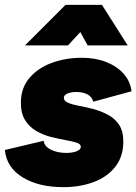

<svg xmlns="http://www.w3.org/2000/svg" viewBox="-38 -760 562 791"><path d="M223 11Q121 11 55 -29.5Q-11 -70 -18 -142L142 -180Q144 -158 170.5 -144Q197 -130 235 -130Q261 -130 278 -137Q295 -144 295 -155Q295 -167 277 -172.5Q259 -178 231 -183Q203 -188 171.5 -196Q140 -204 112 -220Q84 -236 66 -264Q48 -292 48 -337Q48 -397 83 -438.5Q118 -480 175.5 -501Q233 -522 299 -522Q355 -522 399.5 -504.5Q444 -487 471.5 -456Q499 -425 504 -384L346 -341Q342 -360 323.5 -370.5Q305 -381 276 -381Q254 -381 239.5 -374.5Q225 -368 225 -357Q225 -344 242.5 -336.5Q260 -329 288 -324Q316 -319 347.5 -310.5Q379 -302 407 -287Q435 -272 452.5 -246Q470 -220 470 -177Q470 -115 437 -73Q404 -31 348 -10Q292 11 223 11ZM488 -573H323L293 -628L242 -573H65L232 -740H382Z"/></svg>

Font: Livvic Black
Style: Italic
Weight: 900
Italic angle: -10°
Designer: Jacques Le Bailly, Baron von Fonthausen
Version: Version 1.001; ttfautohint (v1.8.2)